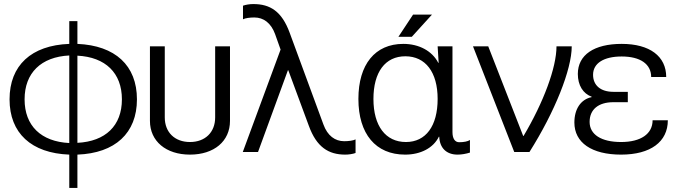

<svg xmlns="http://www.w3.org/2000/svg" viewBox="-20 -748 3334 945"><path d="M321 -644V-532C134 -525 27 -426 27 -259C27 -93 134 6 321 13V177H361V13C547 6 654 -93 654 -259C654 -426 547 -524 361 -532V-644ZM101 -259C101 -389 182 -468 321 -475V-44C182 -51 101 -129 101 -259ZM361 -45V-474C499 -467 580 -389 580 -259C580 -129 499 -52 361 -45Z M915 13C1034 13 1112 -53 1112 -153V-520H1039V-170C1039 -97 990 -49 915 -49C840 -49 791 -97 791 -170V-520H718V-153C718 -53 797 13 915 13Z M1250 0 1397 -402H1399L1500 -129C1538 -24 1597 13 1679 13C1697 13 1716 10 1730 5V-62C1719 -56 1696 -53 1674 -53C1629 -53 1592 -80 1572 -135L1406 -586C1367 -693 1309 -728 1227 -728C1209 -728 1190 -725 1176 -720V-653C1187 -659 1210 -662 1232 -662C1277 -662 1314 -635 1334 -580L1361 -504L1175 0Z M1974 13C2051 13 2113 -20 2140 -75H2142C2144 -20 2177 13 2232 13C2252 13 2274 9 2293 3V-59C2283 -52 2263 -48 2240 -48C2219 -48 2207 -66 2207 -98V-520H2134L2139 -439H2137C2107 -497 2043 -532 1965 -532C1826 -532 1744 -431 1744 -261C1744 -89 1829 13 1974 13ZM1818 -261C1818 -393 1876 -471 1975 -471C2074 -471 2134 -393 2134 -261C2134 -128 2076 -49 1978 -49C1878 -49 1818 -128 1818 -261ZM1941 -567H2007L2106 -676H2013Z M2383 -520H2308L2511 0H2586C2711 -198 2794 -406 2794 -520H2719C2719 -415 2655 -244 2557 -79H2555Z M2882 -148C2882 -209 2925 -245 2999 -245H3070V-296H2999C2936 -296 2899 -328 2899 -380C2899 -437 2952 -470 3040 -470C3131 -470 3185 -433 3185 -369H3259C3259 -471 3178 -532 3040 -532C2904 -532 2824 -478 2824 -384C2824 -328 2850 -287 2892 -272V-270C2839 -259 2807 -212 2807 -145C2807 -46 2892 13 3037 13C3182 13 3267 -50 3267 -156H3192C3192 -89 3134 -49 3037 -49C2939 -49 2882 -86 2882 -148Z"/></svg>

Font: Non Bureau Light
Style: Regular
Weight: 300
Designer: Jona Saucedo
Foundry: Non Foundry
Version: Version 1.000;FEAKit 1.0